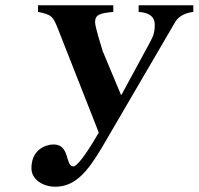

<svg xmlns="http://www.w3.org/2000/svg" viewBox="-20 -689 752 727"><path d="M712 -669H505V-644C543 -641 566 -628 566 -594C566 -571 562 -554 548 -529L440 -330H438L369 -495C362 -518 340 -587 340 -605C340 -635 361 -639 409 -644V-669H124V-644C176 -633 180 -628 199 -581L354 -187C301 -95 270 -59 258 -59C226 -59 246 -142 183 -142C156 -142 99 -125 99 -52C99 -9 143 18 189 18C264 18 311 -37 368 -134L643 -605C657 -629 682 -640 712 -644Z"/></svg>

Font: STIXGeneral
Style: Bold Italic
Weight: 700
Italic angle: -16.33°
Designer: MicroPress Inc., with final additions and corrections provided by Coen Hoffman, Elsevier (retired)
Version: Version 1.1.0